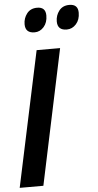

<svg xmlns="http://www.w3.org/2000/svg" viewBox="-65 -973 513 1010"><g transform="rotate(-5 192.0 -468.0)"><path d="M-2.9 0 148.9 -713.9H272.9L122.1 0ZM316.9 -808.1Q267.6 -808.1 267.6 -855Q267.6 -886.7 286.6 -911.4Q305.7 -936 340.8 -936Q386.7 -936 386.7 -891.1Q386.7 -854 366.2 -831.1Q345.7 -808.1 316.9 -808.1ZM147 -808.1Q97.7 -808.1 97.7 -855Q97.7 -886.7 116.7 -911.4Q135.7 -936 170.9 -936Q215.8 -936 215.8 -891.1Q215.8 -854 195.6 -831.1Q175.3 -808.1 147 -808.1Z"/></g></svg>

Font: Open Sans Condensed
Style: Bold Italic
Weight: 700
Width: 3
Italic angle: -12°
Designer: Monotype Design Team
Foundry: Monotype Imaging Inc.
Version: Version 3.003; ttfautohint (v1.8.4)